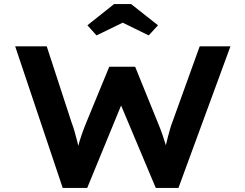

<svg xmlns="http://www.w3.org/2000/svg" viewBox="-20 -929 1213 949"><path d="M290 0 55 -700H211L333 -326Q341 -305 348.5 -279.5Q356 -254 362.5 -227Q369 -200 374 -176.5Q379 -153 382 -136L348 -137Q356 -168 364.5 -200Q373 -232 384 -264Q395 -296 408 -327L520 -599H648L758 -328Q772 -295 783.5 -261.5Q795 -228 804 -198Q813 -168 816 -142L786 -138Q789 -155 792.5 -174Q796 -193 800 -212Q804 -231 809.5 -251Q815 -271 820.5 -291Q826 -311 834 -331L967 -700H1119L862 0H750L567 -435L589 -433L411 0ZM457 -754 412 -804 544 -909H628L761 -804L715 -754L572 -824H601Z"/></svg>

Font: Lexend Mega SemiBold
Style: Regular
Weight: 600
Designer: Bonnie Shaver-Troup, Thomas Jockin
Foundry: Lexend
Version: Version 1.007